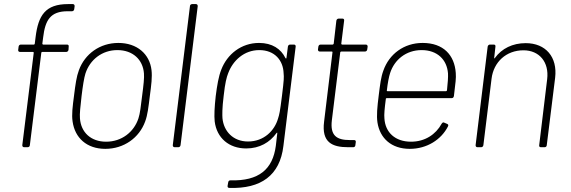

<svg xmlns="http://www.w3.org/2000/svg" viewBox="-20 -720 2793 939"><path d="M311 -665H332C338 -665 342 -669 343 -675L345 -690C345 -696 342 -700 336 -700H313C202 -700 167 -645 154 -538L150 -506C150 -504 148 -502 146 -502H82C76 -502 72 -498 71 -492L69 -476C68 -470 72 -466 78 -466H142C144 -466 145 -464 145 -462L89 -10C89 -4 92 0 98 0H115C121 0 126 -4 126 -10L182 -462C182 -464 184 -466 186 -466H304C309 -466 314 -470 315 -476L316 -492C317 -498 314 -502 308 -502H191C189 -502 187 -504 187 -506L191 -537C201 -620 225 -665 311 -665Z M495 8C586 8 661 -46 690 -126C702 -158 706 -196 713 -252C720 -304 725 -344 721 -377C712 -456 650 -510 559 -510C468 -510 395 -456 366 -377C354 -345 349 -308 342 -252C335 -199 330 -159 335 -126C346 -46 404 8 495 8ZM499 -27C424 -27 376 -73 371 -141C369 -162 373 -199 379 -251C385 -300 391 -339 398 -361C420 -428 479 -475 554 -475C630 -475 679 -428 684 -361C686 -340 682 -304 675 -251C669 -203 665 -164 657 -141C635 -74 575 -27 499 -27Z M834 0H852C858 0 862 -4 863 -10L947 -690C947 -696 944 -700 938 -700H920C914 -700 909 -696 909 -690L825 -10C825 -4 828 0 834 0Z M1388 -492 1381 -437C1381 -433 1378 -433 1376 -436C1354 -481 1311 -510 1247 -510C1160 -510 1091 -455 1062 -379C1049 -346 1042 -304 1035 -250C1029 -195 1027 -155 1030 -126C1040 -45 1100 6 1184 6C1250 6 1300 -24 1332 -69C1334 -72 1337 -72 1336 -68L1329 -7C1314 108 1246 166 1107 162C1101 162 1097 165 1096 172L1093 189C1092 196 1096 199 1102 199C1256 204 1349 138 1366 -6L1426 -492C1427 -498 1423 -502 1418 -502H1399C1393 -502 1389 -498 1388 -492ZM1340 -141C1323 -81 1271 -28 1193 -28C1120 -28 1074 -78 1068 -142C1067 -156 1066 -189 1074 -252C1081 -315 1088 -342 1096 -362C1119 -424 1174 -475 1248 -475C1324 -475 1365 -424 1367 -362C1369 -341 1369 -332 1359 -251C1349 -170 1346 -160 1340 -141Z M1776 -478 1778 -492C1778 -498 1775 -502 1769 -502H1653C1651 -502 1649 -504 1649 -506L1663 -619C1664 -625 1661 -629 1655 -629H1636C1631 -629 1626 -625 1625 -619L1612 -506C1611 -504 1609 -502 1607 -502H1548C1542 -502 1538 -498 1537 -492L1535 -478C1535 -472 1538 -468 1544 -468H1603C1605 -468 1607 -466 1606 -464L1565 -125C1552 -23 1605 0 1683 0H1708C1713 0 1718 -4 1718 -10L1720 -25C1721 -31 1718 -35 1712 -35H1691C1626 -35 1594 -57 1603 -132L1644 -464C1644 -466 1647 -468 1649 -468H1765C1771 -468 1775 -472 1776 -478Z M1990 -27C1912 -27 1864 -73 1860 -141C1858 -159 1861 -191 1867 -236C1867 -239 1869 -240 1871 -240H2189C2195 -240 2199 -244 2200 -251C2208 -318 2211 -337 2209 -363C2203 -451 2148 -510 2047 -510C1955 -510 1883 -455 1855 -375C1843 -343 1839 -308 1832 -252C1825 -196 1821 -155 1826 -121C1838 -44 1894 8 1984 8C2068 8 2138 -37 2171 -102C2174 -108 2172 -112 2167 -114L2153 -120C2148 -123 2144 -121 2140 -115C2111 -62 2058 -27 1990 -27ZM2042 -475C2119 -475 2166 -428 2171 -361C2172 -345 2170 -313 2166 -278C2165 -275 2163 -274 2161 -274H1875C1873 -274 1871 -275 1872 -278C1876 -314 1882 -345 1888 -363C1909 -428 1966 -475 2042 -475Z M2551 -509C2487 -509 2434 -483 2400 -436C2398 -433 2396 -434 2397 -438L2403 -492C2404 -498 2401 -502 2395 -502H2376C2371 -502 2366 -498 2365 -492L2306 -10C2306 -4 2309 0 2315 0H2333C2339 0 2343 -4 2344 -10L2384 -335C2394 -417 2456 -474 2540 -474C2618 -474 2666 -416 2656 -333L2617 -10C2616 -4 2619 0 2625 0H2644C2649 0 2654 -4 2654 -10L2695 -340C2707 -441 2649 -509 2551 -509Z"/></svg>

Font: Barlow ExtraLight
Style: Italic
Weight: 275
Italic angle: -7°
Designer: Jeremy Tribby
Foundry: Tribby Type
Version: Version 1.422;hotconv 1.0.109;makeotfexe 2.5.65596